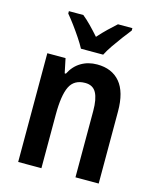

<svg xmlns="http://www.w3.org/2000/svg" viewBox="-115 -846 759 926"><g transform="rotate(15 265.0 -383.0)"><path d="M312 -553Q386 -553 426.5 -505Q467 -457 467 -360V0H351V-331Q351 -391 334.5 -421.5Q318 -452 279 -452Q224 -452 202.5 -408Q181 -364 181 -268V0H65V-543H156L171 -471H177Q197 -511 232 -532Q267 -553 312 -553ZM216 -606Q205 -627 187 -654Q169 -681 149.5 -707.5Q130 -734 113 -754V-766H185Q205 -750 227 -727.5Q249 -705 271 -680Q296 -708 316 -727Q336 -746 358 -766H430V-754Q414 -734 394.5 -708Q375 -682 356.5 -655Q338 -628 327 -606Z"/></g></svg>

Font: Noto Sans Khmer UI Condensed SemiBold
Style: Regular
Weight: 600
Width: 3
Designer: Danh Hong and the Monotype Design Team
Foundry: Monotype Imaging Inc.
Version: Version 2.002; ttfautohint (v1.8.4.7-5d5b)